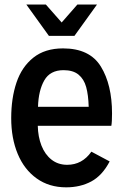

<svg xmlns="http://www.w3.org/2000/svg" viewBox="-20 -804 537 836"><path d="M464.8 -256.3H144.5Q145.5 -208.5 160.6 -169.9Q175.8 -131.3 204.3 -108.9Q232.9 -86.4 272.5 -86.4Q337.9 -86.4 377.9 -143.6L457.5 -101.1Q425.3 -39.6 377.4 -13.9Q329.6 11.7 268.1 11.7Q193.8 11.7 139.6 -27.1Q85.4 -65.9 57.1 -134Q28.8 -202.1 28.8 -289.6Q28.8 -376.5 51.8 -444.6Q74.7 -512.7 125.2 -553Q175.8 -593.3 254.4 -593.3Q370.6 -593.3 419.2 -514.2Q467.8 -435.1 467.8 -310.1Q467.8 -272.5 464.8 -256.3ZM145.5 -338.9H366.2Q364.7 -390.6 355.2 -425Q345.7 -459.5 322 -479Q298.3 -498.5 256.8 -498.5Q198.2 -498.5 172.9 -454.1Q147.5 -409.7 145.5 -338.9ZM94.7 -784.2H179.7L248.5 -706.1L316.9 -784.2H402.3L304.2 -647.9H192.9Z"/></svg>

Font: Decalotype Medium
Style: Regular
Weight: 500
Designer: Alfredo Marco Pradil
Foundry: Alfredo Marco Pradil
Version: Version 1.0